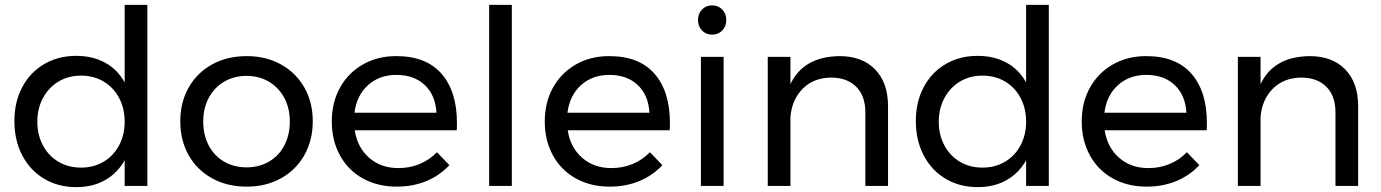

<svg xmlns="http://www.w3.org/2000/svg" viewBox="-20 -762 5662 787"><path d="M584 -742V0H491V-105Q461 -52 410.5 -23.5Q360 5 293 5Q218 5 160.5 -29.5Q103 -64 71 -125.5Q39 -187 39 -266Q39 -344 71 -404.5Q103 -465 160.5 -499Q218 -533 292 -533Q360 -533 411 -505Q462 -477 491 -424V-742ZM491 -263Q491 -318 468 -361Q445 -404 404.5 -428Q364 -452 312 -452Q260 -452 219.5 -427.5Q179 -403 156 -360Q133 -317 133 -263Q133 -209 156 -166Q179 -123 219.5 -99Q260 -75 312 -75Q364 -75 404.5 -99Q445 -123 468 -166Q491 -209 491 -263Z M1262 -265Q1262 -187 1227.5 -126Q1193 -65 1131.5 -31Q1070 3 991 3Q911 3 849.5 -31Q788 -65 753.5 -125.5Q719 -186 719 -265Q719 -343 753.5 -403.5Q788 -464 849.5 -498Q911 -532 991 -532Q1070 -532 1131.5 -498Q1193 -464 1227.5 -403.5Q1262 -343 1262 -265ZM813 -264Q813 -209 835.5 -166Q858 -123 898.5 -99.5Q939 -76 991 -76Q1042 -76 1082.5 -99.5Q1123 -123 1145.5 -166Q1168 -209 1168 -264Q1168 -318 1145.5 -360.5Q1123 -403 1082.5 -427Q1042 -451 991 -451Q939 -451 898.5 -427Q858 -403 835.5 -360.5Q813 -318 813 -264Z M1853 -258Q1853 -238 1852 -228H1434Q1445 -157 1493.5 -115Q1542 -73 1613 -73Q1660 -73 1700.5 -90Q1741 -107 1771 -138L1822 -85Q1783 -43 1728 -20Q1673 3 1606 3Q1528 3 1467.5 -30.5Q1407 -64 1373.5 -125Q1340 -186 1340 -264Q1340 -342 1373.5 -402.5Q1407 -463 1467 -497.5Q1527 -532 1604 -532Q1727 -532 1790 -459.5Q1853 -387 1853 -258ZM1769 -300Q1765 -372 1721 -413.5Q1677 -455 1605 -455Q1535 -455 1488.5 -413Q1442 -371 1433 -300Z M1985 -742H2078V0H1985Z M2726 -258Q2726 -238 2725 -228H2307Q2318 -157 2366.5 -115Q2415 -73 2486 -73Q2533 -73 2573.5 -90Q2614 -107 2644 -138L2695 -85Q2656 -43 2601 -20Q2546 3 2479 3Q2401 3 2340.5 -30.5Q2280 -64 2246.5 -125Q2213 -186 2213 -264Q2213 -342 2246.5 -402.5Q2280 -463 2340 -497.5Q2400 -532 2477 -532Q2600 -532 2663 -459.5Q2726 -387 2726 -258ZM2642 -300Q2638 -372 2594 -413.5Q2550 -455 2478 -455Q2408 -455 2361.5 -413Q2315 -371 2306 -300Z M2853 -529H2946V0H2853ZM2957 -680Q2957 -654 2940.5 -637Q2924 -620 2899 -620Q2874 -620 2857.5 -637Q2841 -654 2841 -680Q2841 -706 2857.5 -723Q2874 -740 2899 -740Q2924 -740 2940.5 -723Q2957 -706 2957 -680Z M3620 -327V0H3527V-302Q3527 -369 3489.5 -406.5Q3452 -444 3386 -444Q3315 -443 3270.5 -398.5Q3226 -354 3220 -283V0H3127V-529H3220V-417Q3273 -530 3421 -532Q3514 -532 3567 -477.5Q3620 -423 3620 -327Z M4279 -742V0H4186V-105Q4156 -52 4105.5 -23.5Q4055 5 3988 5Q3913 5 3855.5 -29.5Q3798 -64 3766 -125.5Q3734 -187 3734 -266Q3734 -344 3766 -404.5Q3798 -465 3855.5 -499Q3913 -533 3987 -533Q4055 -533 4106 -505Q4157 -477 4186 -424V-742ZM4186 -263Q4186 -318 4163 -361Q4140 -404 4099.5 -428Q4059 -452 4007 -452Q3955 -452 3914.5 -427.5Q3874 -403 3851 -360Q3828 -317 3828 -263Q3828 -209 3851 -166Q3874 -123 3914.5 -99Q3955 -75 4007 -75Q4059 -75 4099.5 -99Q4140 -123 4163 -166Q4186 -209 4186 -263Z M4927 -258Q4927 -238 4926 -228H4508Q4519 -157 4567.5 -115Q4616 -73 4687 -73Q4734 -73 4774.5 -90Q4815 -107 4845 -138L4896 -85Q4857 -43 4802 -20Q4747 3 4680 3Q4602 3 4541.5 -30.5Q4481 -64 4447.5 -125Q4414 -186 4414 -264Q4414 -342 4447.5 -402.5Q4481 -463 4541 -497.5Q4601 -532 4678 -532Q4801 -532 4864 -459.5Q4927 -387 4927 -258ZM4843 -300Q4839 -372 4795 -413.5Q4751 -455 4679 -455Q4609 -455 4562.5 -413Q4516 -371 4507 -300Z M5547 -327V0H5454V-302Q5454 -369 5416.5 -406.5Q5379 -444 5313 -444Q5242 -443 5197.5 -398.5Q5153 -354 5147 -283V0H5054V-529H5147V-417Q5200 -530 5348 -532Q5441 -532 5494 -477.5Q5547 -423 5547 -327Z"/></svg>

Font: Montserrat arm2
Style: Regular
Weight: 400
Designer: Julieta Ulanovsky
Foundry: Julieta Ulanovsky
Version: Version 6.000